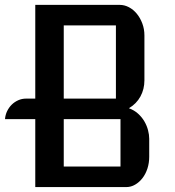

<svg xmlns="http://www.w3.org/2000/svg" viewBox="-31 -760 709 780"><path d="M112.3 -275.9H-10.7Q-9.3 -293.5 -2 -308.6Q5.4 -323.7 16.8 -335Q28.3 -346.2 43.2 -352.8Q58.1 -359.4 74.7 -359.4H112.3V-740.2H455.1Q474.6 -740.2 492.7 -730.7Q510.7 -721.2 524.7 -704.3Q538.6 -687.5 547.1 -664.8Q555.7 -642.1 555.7 -616.2V-433.6Q555.7 -397.9 539.6 -368.2Q523.4 -338.4 492.7 -320.3Q514.2 -312.5 529.8 -298.3Q545.4 -284.2 555.4 -267.1Q565.4 -250 570.3 -231.4Q575.2 -212.9 575.2 -196.3V-123Q575.2 -97.7 567.9 -75.2Q560.5 -52.7 547.6 -36.1Q534.7 -19.5 517.8 -9.8Q501 0 481.9 0H112.3ZM439.9 -359.4V-656.7H228V-359.4ZM458.5 -83.5V-275.9H228V-83.5Z"/></svg>

Font: Atomic Age
Style: Regular
Weight: 400
Version: Version 1.007; ttfautohint (v1.4.1) -l 6 -r 46 -G 0 -x 0 -H 